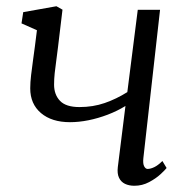

<svg xmlns="http://www.w3.org/2000/svg" viewBox="-20 -586 608 616"><path d="M180.5 -555 166 -434Q163.5 -412 160.5 -391.2Q157.5 -370.5 155.5 -351.5Q153.5 -332.5 153.5 -314.5Q153.5 -282.5 172.5 -262.5Q191.5 -242.5 235 -242.5Q278.5 -242.5 316 -255.5Q353.5 -268.5 388.5 -290.5L422 -554.5H493.5L440 -79Q438 -61 442.5 -52.5Q447 -44 453.5 -44Q463 -44 475 -49.8Q487 -55.5 501 -69.5L514.5 -47Q510 -41 495.2 -27.2Q480.5 -13.5 458.5 -1.8Q436.5 10 411 10Q394 10 381 3.8Q368 -2.5 361.8 -15.8Q355.5 -29 358 -50L382.5 -246Q356.5 -230 325.8 -218.2Q295 -206.5 264 -200.2Q233 -194 204.5 -194Q146 -194 111.5 -223.2Q77 -252.5 77 -302.5Q77 -321.5 79.8 -345.2Q82.5 -369 86 -393.2Q89.5 -417.5 92 -437.5L98.5 -489L49 -511L54.5 -547L161 -566Z"/></svg>

Font: Merriweather 7pt Light
Style: Italic
Weight: 300
Italic angle: -7.8°
Designer: Eben Sorkin
Foundry: Eben Sorkin
Version: Version 2.200;gftools[0.9.31]